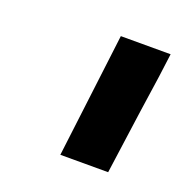

<svg xmlns="http://www.w3.org/2000/svg" viewBox="-62 -788 351 366"><g transform="rotate(20 113.5 -605.0)"><path d="M210 -609 192 -479H95L126 -731H227Q223 -696 210 -609Z"/></g></svg>

Font: Josefin Sans SemiBold
Style: Italic
Weight: 600
Italic angle: -7°
Designer: Santiago Orozco
Foundry: Typemade
Version: Version 2.000